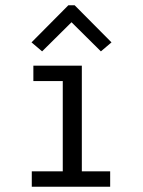

<svg xmlns="http://www.w3.org/2000/svg" viewBox="-20 -705 540 725"><path d="M139 -511 250 -621 361 -511 401 -545 262 -685H238L99 -545ZM100 0H396V-58H289V-457H106V-399H217V-58H100Z"/></svg>

Font: Inconsolata
Style: Regular
Weight: 400
Monospace: yes
Designer: Raph Levien, Cyreal, Brenton Simpson
Foundry: Raph Levien, Cyreal, Google
Version: Version 3.100